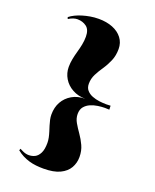

<svg xmlns="http://www.w3.org/2000/svg" viewBox="-172 -916 929 1153"><g transform="rotate(20 292.5 -339.5)"><path d="M256 -819Q306 -819 345 -803.5Q384 -788 406.5 -758.5Q429 -729 429 -689Q429 -647 414.5 -613Q400 -579 380.5 -550.5Q361 -522 346.5 -493.5Q332 -465 332 -433Q332 -407 346 -391Q360 -375 382 -366.5Q404 -358 428 -355Q452 -352 473 -352L500 -353L501 -328L473 -329Q453 -329 428.5 -325.5Q404 -322 382 -312.5Q360 -303 345.5 -285.5Q331 -268 331 -239Q331 -211 346 -185Q361 -159 380.5 -131.5Q400 -104 415 -71.5Q430 -39 430 1Q430 39 412 70.5Q394 102 354.5 121Q315 140 250 140Q226 140 202.5 137.5Q179 135 157 128.5Q135 122 114.5 111.5Q94 101 76 86L80 75Q90 80 99.5 84.5Q109 89 119 91.5Q129 94 138 94Q160 94 178 85Q196 76 208 52.5Q220 29 220 -13Q220 -29 216.5 -46Q213 -63 207.5 -80.5Q202 -98 196.5 -115.5Q191 -133 187.5 -149.5Q184 -166 184 -182Q184 -228 203.5 -263Q223 -298 259 -319Q295 -340 343 -340Q297 -340 260.5 -360Q224 -380 204 -413.5Q184 -447 184 -486Q184 -511 189 -537Q194 -563 201.5 -589Q209 -615 214 -640.5Q219 -666 219 -691Q219 -736 194.5 -754.5Q170 -773 136 -773Q124 -773 110 -768.5Q96 -764 80 -754L76 -765Q91 -777 110.5 -786.5Q130 -796 153 -803Q176 -810 202 -814.5Q228 -819 256 -819Z"/></g></svg>

Font: Kalnia SemiBold
Style: Regular
Weight: 600
Designer: Frida Medrano
Foundry: Frida Medrano
Version: Version 1.105